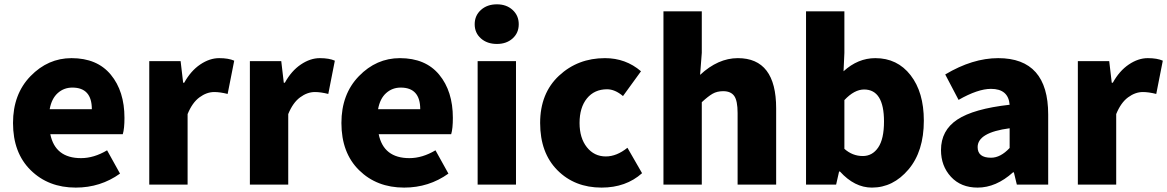

<svg xmlns="http://www.w3.org/2000/svg" viewBox="-20 -851 5380 885"><path d="M329.1 13.7Q203.1 13.7 121.6 -66.4Q40 -146.5 40 -284.2Q40 -417 120.6 -500Q201.2 -583 309.6 -583Q427.7 -583 490.7 -506.8Q553.7 -430.7 553.7 -307.6Q553.7 -257.8 545.9 -232.4H211.9Q234.4 -122.1 353.5 -122.1Q413.1 -122.1 473.6 -158.2L533.2 -50.8Q443.4 13.7 329.1 13.7ZM209 -347.7H403.3Q403.3 -447.3 313.5 -447.3Q274.4 -447.3 246.1 -421.9Q217.8 -396.5 209 -347.7Z M668 0V-569.3H812.5L824.2 -469.7H829.1Q859.4 -524.4 902.8 -553.7Q946.3 -583 990.2 -583Q1033.2 -583 1059.6 -571.3L1029.3 -418Q994.1 -426.8 967.8 -426.8Q932.6 -426.8 899.4 -402.3Q866.2 -377.9 844.7 -325.2V0Z M1131.8 0V-569.3H1276.4L1288.1 -469.7H1293Q1323.2 -524.4 1366.7 -553.7Q1410.2 -583 1454.1 -583Q1497.1 -583 1523.4 -571.3L1493.2 -418Q1458 -426.8 1431.6 -426.8Q1396.5 -426.8 1363.3 -402.3Q1330.1 -377.9 1308.6 -325.2V0Z M1842.8 13.7Q1716.8 13.7 1635.3 -66.4Q1553.7 -146.5 1553.7 -284.2Q1553.7 -417 1634.3 -500Q1714.8 -583 1823.2 -583Q1941.4 -583 2004.4 -506.8Q2067.4 -430.7 2067.4 -307.6Q2067.4 -257.8 2059.6 -232.4H1725.6Q1748 -122.1 1867.2 -122.1Q1926.8 -122.1 1987.3 -158.2L2046.9 -50.8Q1957 13.7 1842.8 13.7ZM1722.7 -347.7H1917Q1917 -447.3 1827.1 -447.3Q1788.1 -447.3 1759.8 -421.9Q1731.4 -396.5 1722.7 -347.7Z M2181.6 0V-569.3H2358.4V0ZM2270.5 -648.4Q2225.6 -648.4 2196.8 -673.8Q2168 -699.2 2168 -739.3Q2168 -779.3 2196.8 -805.2Q2225.6 -831.1 2270.5 -831.1Q2314.5 -831.1 2342.8 -805.2Q2371.1 -779.3 2371.1 -739.3Q2371.1 -699.2 2342.8 -673.8Q2314.5 -648.4 2270.5 -648.4Z M2752.9 13.7Q2628.9 13.7 2549.3 -66.4Q2469.7 -146.5 2469.7 -284.2Q2469.7 -420.9 2556.6 -502Q2643.6 -583 2768.6 -583Q2864.3 -583 2934.6 -522.5L2851.6 -408.2Q2814.5 -439.5 2778.3 -439.5Q2719.7 -439.5 2685.5 -397.5Q2651.4 -355.5 2651.4 -284.2Q2651.4 -214.8 2685.1 -172.4Q2718.8 -129.9 2772.5 -129.9Q2822.3 -129.9 2872.1 -169.9L2939.5 -52.7Q2865.2 13.7 2752.9 13.7Z M3038.1 0V-798.8H3214.8V-607.4L3207 -505.9Q3290 -583 3380.9 -583Q3557.6 -583 3557.6 -351.6V0H3379.9V-330.1Q3379.9 -386.7 3364.3 -408.7Q3348.6 -430.7 3313.5 -430.7Q3285.2 -430.7 3264.6 -418.9Q3244.1 -407.2 3214.8 -379.9V0Z M3999 13.7Q3918.9 13.7 3851.6 -60.5H3847.7L3834 0H3695.3V-798.8H3872.1V-607.4L3868.2 -522.5Q3934.6 -583 4014.6 -583Q4116.2 -583 4177.2 -504.4Q4238.3 -425.8 4238.3 -294.9Q4238.3 -153.3 4167.5 -69.8Q4096.7 13.7 3999 13.7ZM3957 -131.8Q4001 -131.8 4027.8 -170.9Q4054.7 -210 4054.7 -291Q4054.7 -438.5 3962.9 -438.5Q3918 -438.5 3872.1 -389.6V-165Q3909.2 -131.8 3957 -131.8Z M4486.3 13.7Q4409.2 13.7 4363.3 -36.1Q4317.4 -85.9 4317.4 -159.2Q4317.4 -250 4392.6 -299.8Q4467.8 -349.6 4633.8 -368.2Q4627.9 -441.4 4547.9 -441.4Q4487.3 -441.4 4398.4 -390.6L4336.9 -507.8Q4462.9 -583 4581.1 -583Q4811.5 -583 4811.5 -323.2V0H4667L4653.3 -56.6H4649.4Q4571.3 13.7 4486.3 13.7ZM4547.9 -124Q4591.8 -124 4633.8 -168.9V-259.8Q4486.3 -240.2 4486.3 -172.9Q4486.3 -124 4547.9 -124Z M4948.2 0V-569.3H5092.8L5104.5 -469.7H5109.4Q5139.6 -524.4 5183.1 -553.7Q5226.6 -583 5270.5 -583Q5313.5 -583 5339.8 -571.3L5309.6 -418Q5274.4 -426.8 5248 -426.8Q5212.9 -426.8 5179.7 -402.3Q5146.5 -377.9 5125 -325.2V0Z"/></svg>

Font: Gen Shin Gothic Heavy
Style: Bold
Weight: 900
Designer: [Source Han Sans]
Ryoko NISHIZUKA  (kana & ideographs); Paul D. Hunt (Latin, Greek & Cyrillic); Wenlong ZHANG  (bopomofo
Version: Version 1.002.20150607